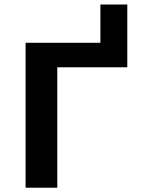

<svg xmlns="http://www.w3.org/2000/svg" viewBox="-20 -853 640 872"><path d="M436 -658.7V-832.5H558.1V-547.4H240.2V-0.5H96.2V-658.7Z"/></svg>

Font: Cousine
Style: Bold
Weight: 700
Monospace: yes
Designer: Steve Matteson
Foundry: Ascender Corporation
Version: Version 1.20